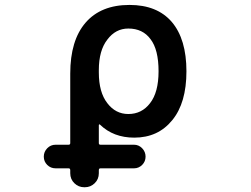

<svg xmlns="http://www.w3.org/2000/svg" viewBox="-20 -577 1040 794"><path d="M328.1 197.3Q304.7 197.3 287.6 180.7Q270.5 164.1 270.5 139.6V127Q270.5 119.1 263.7 119.1H210Q189.5 119.1 175.3 105Q161.1 90.8 161.1 70.8Q161.1 50.8 175.3 36.1Q189.5 21.5 210 21.5H263.7Q270.5 21.5 270.5 14.6V-272.5Q270.5 -410.2 334 -483.4Q397.5 -556.6 515.6 -556.6Q629.9 -556.6 690.4 -486.3Q751 -415 751 -282.2Q751 -151.4 692.4 -80.1Q633.8 -7.8 535.2 -7.8Q449.2 -7.8 393.6 -61.5Q392.6 -63.5 390.6 -62.5Q388.7 -61.5 388.7 -59.6V14.6Q388.7 21.5 395.5 21.5H534.2Q553.7 21.5 567.9 36.1Q582 50.8 582 70.8Q582 90.8 567.9 105Q553.7 119.1 534.2 119.1H395.5Q388.7 119.1 388.7 127V139.6Q388.7 164.1 371.6 180.7Q354.5 197.3 331.1 197.3ZM510.7 -459Q458 -459 423.8 -413.1Q388.7 -368.2 388.7 -287.1V-277.3Q388.7 -195.3 423.8 -150.4Q458 -105.5 510.7 -105.5Q566.4 -105.5 600.6 -150.4Q635.7 -195.3 635.7 -282.2Q635.7 -372.1 602.5 -415Q570.3 -459 510.7 -459Z"/></svg>

Font: Rounded Mgen+ 2m medium
Style: Regular
Weight: 500
Designer: [Source Han Sans]
Ryoko NISHIZUKA  (kana & ideographs); Paul D. Hunt (Latin, Greek & Cyrillic); Wenlong ZHANG  (bopomofo
Version: Version 1.059.20150602